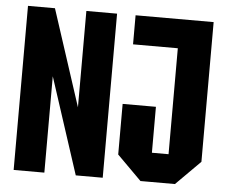

<svg xmlns="http://www.w3.org/2000/svg" viewBox="-51 -758 963 816"><g transform="rotate(5 431.0 -350.0)"><path d="M36 0V-700H151L285 -289V-700H416V0H301L167 -411V0ZM473 -104V-320H615V-124H686V-576H495V-700H828V-104L724 0H577Z"/></g></svg>

Font: Tektur Condensed SemiBold
Style: Regular
Weight: 600
Width: 3
Designer: Adam Jagosz
Foundry: Adam Jagosz
Version: Version 1.005;gftools[0.9.30]